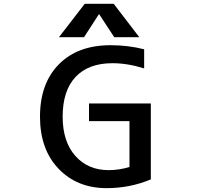

<svg xmlns="http://www.w3.org/2000/svg" viewBox="-20 -979 1040 1010"><path d="M561.5 -741.2Q654.3 -741.2 738.3 -719.7V-619.1Q651.4 -646.5 571.3 -646.5Q445.3 -646.5 377.4 -574.2Q309.6 -502 309.6 -365.2Q309.6 -234.4 376 -159.2Q442.4 -84 551.8 -84Q606.4 -84 661.1 -100.6V-341.8H448.2V-434.6H773.4V-35.2Q663.1 10.7 541 10.7Q385.7 10.7 288.1 -91.3Q190.4 -193.4 190.4 -365.2Q190.4 -540 289.6 -640.6Q388.7 -741.2 561.5 -741.2ZM501 -905.3 421.9 -783.2H290L425.8 -959H578.1L712.9 -783.2H581.1Z"/></svg>

Font: Gen Shin Gothic Monospace Medium
Style: Regular
Weight: 500
Designer: [Source Han Sans]
Ryoko NISHIZUKA  (kana & ideographs); Paul D. Hunt (Latin, Greek & Cyrillic); Wenlong ZHANG  (bopomofo
Version: Version 1.002.20150607